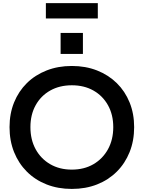

<svg xmlns="http://www.w3.org/2000/svg" viewBox="-20 -1186 912 1218"><path d="M435.5 12.5Q348 12.5 275.5 -16Q203 -44.5 150.5 -97Q98 -149.5 69.2 -221.2Q40.5 -293 40.5 -379.5Q40.5 -465 69.2 -536Q98 -607 150.5 -658.8Q203 -710.5 275.5 -739Q348 -767.5 435.5 -767.5Q523.5 -767.5 595.8 -739Q668 -710.5 720.8 -658.8Q773.5 -607 802.2 -536Q831 -465 831 -379.5Q831 -293 802.2 -221.2Q773.5 -149.5 720.8 -97Q668 -44.5 595.8 -16Q523.5 12.5 435.5 12.5ZM435.5 -110Q513.5 -110 572.5 -144.2Q631.5 -178.5 665 -239.2Q698.5 -300 698.5 -379.5Q698.5 -458.5 665 -518.5Q631.5 -578.5 572.5 -611.8Q513.5 -645 436 -645Q358 -645 298.8 -611.8Q239.5 -578.5 206.2 -518.5Q173 -458.5 173 -379.5Q173 -300 206.2 -239.2Q239.5 -178.5 298.8 -144.2Q358 -110 435.5 -110ZM364.5 -977H506V-844H364.5ZM600.5 -1166V-1069H271V-1166Z"/></svg>

Font: Hepta Slab ExtraLight SemiBold
Style: Regular
Weight: 600
Version: Version 1.102